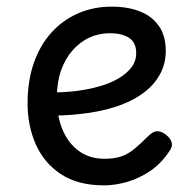

<svg xmlns="http://www.w3.org/2000/svg" viewBox="-20 -539 566 578"><path d="M293 19Q214 19 163 -15Q112 -49 87.5 -105Q63 -161 63 -228Q63 -295 81.5 -348.5Q100 -402 134 -440Q168 -478 214.5 -498.5Q261 -519 316 -519Q365 -519 401.5 -504.5Q438 -490 458.5 -460.5Q479 -431 479 -386Q479 -348 462.5 -317Q446 -286 416 -262.5Q386 -239 345 -223.5Q304 -208 253 -200Q202 -192 145 -191V-261Q178 -261 212.5 -265.5Q247 -270 279 -279Q311 -288 336 -302.5Q361 -317 375.5 -336Q390 -355 390 -379Q390 -411 368.5 -425Q347 -439 311 -439Q278 -439 249.5 -426Q221 -413 198.5 -387.5Q176 -362 163.5 -326Q151 -290 151 -244Q151 -189 168.5 -148Q186 -107 218 -84Q250 -61 295 -61Q325 -61 346 -68.5Q367 -76 385.5 -91.5Q404 -107 426 -129Q441 -144 453.5 -144Q466 -144 480 -133Q494 -122 497 -109.5Q500 -97 490 -84Q465 -46 431 -23.5Q397 -1 361.5 9Q326 19 293 19Z"/></svg>

Font: Playwrite FR Trad
Style: Regular
Weight: 400
Designer: Veronika Burian, José Scaglione
Foundry: TypeTogether
Version: Version 1.000